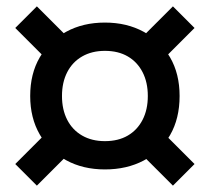

<svg xmlns="http://www.w3.org/2000/svg" viewBox="-20 -643 660 604"><path d="M310 -110Q241 -110 188 -139Q135 -168 105 -220Q75 -272 75 -341Q75 -411 105 -462.5Q135 -514 188 -543Q241 -572 310 -572Q379 -572 432 -543Q485 -514 515 -462.5Q545 -411 545 -341Q545 -270 515 -218Q485 -166 432 -138Q379 -110 310 -110ZM310 -199Q352 -199 382 -216.5Q412 -234 428.5 -266Q445 -298 445 -341Q445 -384 428.5 -416Q412 -448 382 -465.5Q352 -483 310 -483Q269 -483 238.5 -465.5Q208 -448 191.5 -416Q175 -384 175 -341Q175 -298 191.5 -266Q208 -234 238.5 -216.5Q269 -199 310 -199ZM28 -127 135 -234 203 -166 96 -59ZM417 -516 524 -623 592 -555 485 -448ZM592 -127 524 -59 417 -166 485 -234ZM203 -516 135 -448 28 -555 96 -623Z"/></svg>

Font: Montagu Slab
Style: Bold
Weight: 700
Designer: Florian Karsten
Foundry: Florian Karsten
Version: Version 1.000